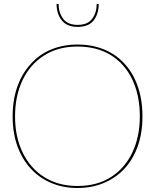

<svg xmlns="http://www.w3.org/2000/svg" viewBox="-20 -930 773 957"><path d="M366 7Q295 7 235.5 -18Q176 -43 134 -89Q91 -135 67 -201Q43 -267 43 -350Q43 -433 67 -499.5Q91 -566 134 -612Q176 -659 235.5 -683.5Q295 -708 366 -708Q438 -708 497.5 -684Q557 -660 600 -613Q643 -567 666.5 -500Q690 -433 690 -350Q690 -267 666.5 -201Q643 -135 600 -89Q557 -43 497.5 -18Q438 7 366 7ZM366 -3Q463 -3 532.5 -47Q602 -91 639.5 -169.5Q677 -248 677 -350Q677 -454 640 -532.5Q603 -611 533.5 -654.5Q464 -698 366 -698Q269 -698 199 -653Q129 -608 92 -529.5Q55 -451 55 -350Q55 -248 93 -169.5Q131 -91 201 -47Q271 -3 366 -3ZM367 -796Q314 -796 288 -828.5Q262 -861 262 -910H272Q272 -868 294.5 -837Q317 -806 367 -806Q417 -806 439.5 -836.5Q462 -867 462 -910H472Q472 -861 447 -828.5Q422 -796 367 -796Z"/></svg>

Font: Aleo Thin
Style: Regular
Weight: 250
Designer: Alessio Laiso
Foundry: Alessio Laiso
Version: Version 2.001;gftools[0.9.29]